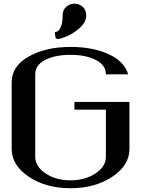

<svg xmlns="http://www.w3.org/2000/svg" viewBox="-20 -999 790 1019"><path d="M312.5 -917Q312.5 -946.3 331.5 -962.9Q350.6 -979.5 375 -979.5Q400.4 -979.5 418.9 -962.9Q437.5 -946.3 437.5 -917Q437.5 -880.9 402.3 -850.1Q367.2 -819.3 333.5 -805.7Q299.8 -792 286.1 -792Q281.2 -792 278.3 -794.4Q275.4 -796.9 274.4 -801.8Q273.4 -806.6 272.9 -810.5Q272.5 -814.5 272 -820.8Q271.5 -827.1 271.5 -829.1Q280.3 -829.1 288.6 -835Q296.9 -840.8 304.7 -861.8Q312.5 -882.8 312.5 -917ZM667 -458V-208Q667 -121.1 575.2 -60.5Q483.4 0 354.5 0Q223.6 0 132.8 -61Q42 -122.1 42 -208V-562.5Q42 -647.5 131.8 -698.7Q221.7 -750 354.5 -750Q471.7 -750 555.7 -711.9Q639.6 -673.8 660.2 -604.5H542Q542 -653.3 488.8 -680.7Q435.5 -708 354.5 -708Q273.4 -708 220.2 -681.2Q167 -654.3 167 -604.5V-167Q167 -115.2 221.7 -78.6Q276.4 -42 354.5 -42Q431.6 -42 486.8 -78.6Q542 -115.2 542 -167V-417H375V-458Z"/></svg>

Font: okolaks
Style: Bold
Weight: 600
Width: 8
Version: Version 000.6.0